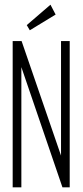

<svg xmlns="http://www.w3.org/2000/svg" viewBox="-20 -798 353 818"><path d="M34 0V-623H72L240 -135V-623H277V0H246L71 -512V0ZM107 -669 94 -691 195 -778 217 -736Z"/></svg>

Font: Inconsolata ExtraCondensed Light
Style: Regular
Weight: 300
Width: 2
Monospace: yes
Designer: Raph Levien, Cyreal, Brenton Simpson
Foundry: Raph Levien, Cyreal, Google
Version: Version 3.100; ttfautohint (v1.8.4.7-5d5b)